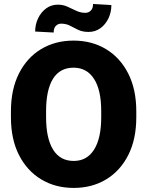

<svg xmlns="http://www.w3.org/2000/svg" viewBox="-20 -922 730 952"><path d="M655.8 -369.6V-340.8Q655.8 -231.9 616.2 -153.6Q576.7 -75.2 506.6 -32.7Q436.5 9.8 345.7 9.8Q254.4 9.8 184.1 -32.7Q113.8 -75.2 74 -153.6Q34.2 -231.9 34.2 -340.8V-369.6Q34.2 -478.5 73.7 -557.1Q113.3 -635.7 183.3 -678.2Q253.4 -720.7 344.7 -720.7Q435.5 -720.7 505.9 -678.2Q576.2 -635.7 616 -557.1Q655.8 -478.5 655.8 -369.6ZM481.9 -340.8V-370.6Q481.9 -476.1 446 -531.2Q410.2 -586.4 344.7 -586.4Q276.9 -586.4 242.7 -531.2Q208.5 -476.1 208.5 -370.6V-340.8Q208.5 -236.3 243.2 -180.2Q277.8 -124 345.7 -124Q411.1 -124 446.5 -180.2Q481.9 -236.3 481.9 -340.8ZM441.4 -902.3 532.2 -897Q532.2 -861.3 517.8 -831.1Q503.4 -800.8 478 -782.2Q452.6 -763.7 419.4 -763.7Q389.2 -763.7 367.9 -773.9Q346.7 -784.2 327.4 -794.4Q308.1 -804.7 283.2 -804.7Q268.1 -804.7 257.1 -793.9Q246.1 -783.2 246.1 -760.7L154.3 -765.6Q154.3 -800.3 168.7 -830.8Q183.1 -861.3 208.5 -880.1Q233.9 -898.9 267.1 -898.9Q292.5 -898.9 314.5 -888.9Q336.4 -878.9 357.9 -868.7Q379.4 -858.4 402.8 -858.4Q418.5 -858.4 429.9 -869.1Q441.4 -879.9 441.4 -902.3Z"/></svg>

Font: Vazirmatn RD Black
Style: Regular
Weight: 900
Designer: Saber Rastikerdar
Foundry: Saber Rastikerdar
Version: Version 32.102